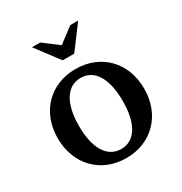

<svg xmlns="http://www.w3.org/2000/svg" viewBox="-173 -852 939 993"><g transform="rotate(-30 296.5 -355.5)"><path d="M297 -39C215 -39 166 -116 166 -251C166 -386 215 -463 297 -463C379 -463 427 -386 427 -251C427 -116 379 -39 297 -39ZM39 -251C39 -95 145 15 297 15C449 15 555 -95 555 -251C555 -407 449 -516 297 -516C145 -516 39 -407 39 -251ZM159 -726 263 -588H332L435 -726H388L298 -658L208 -726Z"/></g></svg>

Font: LT Superior Serif Semibold
Style: Regular
Weight: 600
Designer: Daniel Lyons
Foundry: LyonsType
Version: Version 2.120;FEAKit 1.0